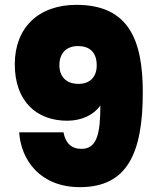

<svg xmlns="http://www.w3.org/2000/svg" viewBox="-20 -767 646 792"><path d="M59 -221C67 -105 147 5 310 5C506 5 569 -137 569 -386C569 -602 511 -747 295 -747C138 -747 41 -652 41 -502C41 -346 134 -269 257 -269C317 -269 367 -293 394 -332C394 -213 379 -153 316 -153C275 -153 250 -176 242 -221ZM304 -421C253 -421 225 -451 225 -498C225 -549 255 -577 302 -577C349 -577 379 -552 379 -497C379 -450 351 -421 304 -421Z"/></svg>

Font: SVN-Poppins ExtraBold
Style: Regular
Weight: 800
Designer: Ninad Kale (Devanagari), Jonny Pinhorn (Latin)
Foundry: Indian Type Foundry
Version: Version 3.002 2017; ttfautohint (v1.8.3)